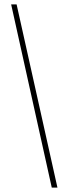

<svg xmlns="http://www.w3.org/2000/svg" viewBox="-20 -770 313 879"><path d="M217 89 31 -750H56L243 89Z"/></svg>

Font: Moniqa Extra Bold Narrow Heading
Style: Regular
Weight: 800
Width: 4
Designer: Rajesh Rajput
Foundry: Rajesh Rajput
Version: Version 1.000;December 15, 2022;FontCreator 14.0.0.2794 32-b